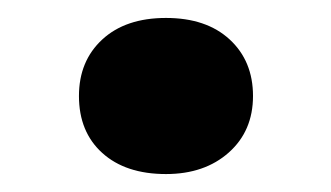

<svg xmlns="http://www.w3.org/2000/svg" viewBox="-20 -414 369 214"><path d="M165 -220Q120 -220 94 -243.5Q68 -267 68 -307Q68 -346 94 -370Q120 -394 165 -394Q210 -394 236 -370Q262 -346 262 -307Q262 -268 235 -244Q208 -220 165 -220Z"/></svg>

Font: Literata
Style: Bold
Weight: 700
Designer: Latin by Veronika Burian and Jose Scaglione. Greek by Irene Vlachou. Cyrillic by Vera Evstafieva.
Foundry: TypeTogether
Version: Version 3.103; ttfautohint (v1.8.4.7-5d5b);gftools[0.9.29]